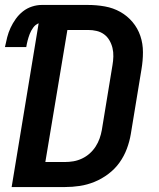

<svg xmlns="http://www.w3.org/2000/svg" viewBox="-22 -755 642 775"><path d="M25 0 134 -661Q121 -656 112 -643.5Q103 -631 98 -618Q93 -605 89.5 -591.5Q86 -578 84 -565H-2Q2 -585 7 -604.5Q12 -624 20.5 -642.5Q29 -661 41.5 -678.5Q54 -696 70.5 -709Q87 -722 107 -728.5Q127 -735 146 -735H333Q368 -735 401.5 -729Q435 -723 463.5 -707Q492 -691 513 -666Q534 -641 544.5 -610Q555 -579 555 -544.5Q555 -510 549 -475L506 -214Q501 -184 490 -154.5Q479 -125 460.5 -99Q442 -73 415.5 -53Q389 -33 359.5 -21Q330 -9 300 -4.5Q270 0 240 0ZM161 -101H239Q257 -101 274.5 -104Q292 -107 309 -115Q326 -123 340 -135.5Q354 -148 364 -163.5Q374 -179 380 -196Q386 -213 389 -230L432 -492Q435 -509 435.5 -527Q436 -545 432 -561.5Q428 -578 419.5 -592.5Q411 -607 398 -616.5Q385 -626 368.5 -630Q352 -634 334 -634H250Z"/></svg>

Font: Iosevka Aile Oblique
Style: Bold
Weight: 700
Italic angle: -9°
Designer: Belleve Invis
Foundry: Belleve Invis
Version: Version 31.1.0; ttfautohint (v1.8.4)